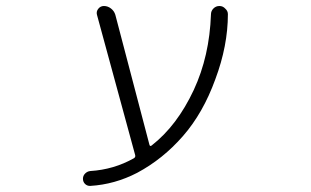

<svg xmlns="http://www.w3.org/2000/svg" viewBox="-20 -565 1040 643"><path d="M480.5 -80.1Q482.4 -73.2 488.3 -78.1Q573.2 -144.5 628.9 -263.7Q681.6 -377 686.5 -516.6Q686.5 -528.3 694.8 -536.6Q703.1 -544.9 714.8 -544.9Q726.6 -544.9 734.4 -536.1Q743.2 -528.3 743.2 -517.6Q743.2 -412.1 701.2 -299.8Q660.2 -186.5 592.8 -109.4Q525.4 -32.2 439.5 13.7Q364.3 52.7 282.2 57.6Q282.2 57.6 281.2 57.6Q271.5 57.6 264.6 50.8Q257.8 43.9 257.8 33.7Q257.8 23.4 265.1 16.1Q272.5 8.8 282.2 7.8Q361.3 2.9 428.7 -35.2Q434.6 -39.1 432.6 -45.9L304.7 -515.6Q301.8 -526.4 309.1 -535.6Q316.4 -544.9 328.1 -544.9Q340.8 -544.9 351.6 -536.6Q362.3 -528.3 366.2 -515.6Z"/></svg>

Font: Rounded Mgen+ 1m light
Style: Regular
Weight: 200
Designer: [Source Han Sans]
Ryoko NISHIZUKA  (kana & ideographs); Paul D. Hunt (Latin, Greek & Cyrillic); Wenlong ZHANG  (bopomofo
Version: Version 1.059.20150602